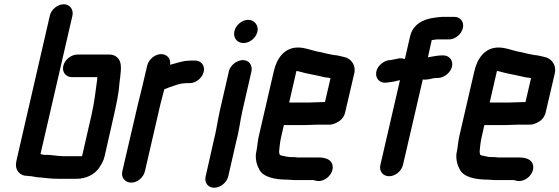

<svg xmlns="http://www.w3.org/2000/svg" viewBox="-20 -783 2625 901"><path d="M318 -421H437C436 -418 436 -414 436 -410C429 -357 423 -304 410 -246L365 -50H279C245 -50 220 -58 189 -56H188C183 -57 177 -59 170 -60L320 -710C326 -738 308 -763 279 -763C250 -763 220 -738 214 -710L61 -46C57 -29 54 -15 55 -6C55 17 75 42 104 42C106 42 109 42 113 43C133 43 149 50 170 50H172C195 53 225 56 254 56H340C385 56 424 35 445 5C455 -11 466 -27 471 -50L515 -244C527 -298 538 -348 541 -397C545 -430 552 -471 543 -494C538 -510 520 -527 495 -527H343C314 -527 284 -503 277 -474C270 -445 289 -421 318 -421Z M936 -446C943 -475 924 -499 895 -499H885C878 -499 871 -499 865 -498C836 -498 804 -485 778 -479C783 -506 765 -529 736 -529C708 -529 678 -505 671 -476L647 -374C641 -350 633 -319 627 -293L554 21C547 50 567 74 596 74C625 74 653 50 660 21L733 -295C738 -316 747 -347 751 -364C759 -367 763 -369 774 -373C796 -380 822 -392 847 -392C851 -393 856 -393 861 -393H871C900 -393 929 -417 936 -446Z M1054 -448 1012 -265C1001 -217 995 -168 983 -123L945 45C938 74 956 98 985 98C1014 98 1044 74 1051 45L1089 -121C1102 -168 1107 -217 1118 -265L1160 -448C1166 -476 1149 -501 1120 -501C1091 -501 1060 -476 1054 -448ZM1080 -637C1073 -606 1092 -581 1123 -581C1152 -581 1181 -605 1188 -634C1195 -663 1174 -690 1145 -690C1116 -690 1087 -666 1080 -637Z M1432 -302H1337L1371 -450C1374 -449 1376 -449 1378 -449C1393 -446 1412 -439 1427 -437C1454 -432 1479 -426 1506 -420L1523 -418C1526 -417 1528 -417 1531 -416L1505 -304H1494C1481 -304 1447 -302 1432 -302ZM1470 -198H1523C1536 -197 1551 -202 1568 -212C1585 -222 1596 -238 1600 -257L1643 -441C1650 -476 1630 -503 1604 -513C1592 -517 1574 -520 1562 -523L1545 -525L1530 -528C1511 -531 1490 -538 1470 -541C1440 -547 1413 -560 1378 -560C1316 -560 1279 -511 1265 -449L1194 -142C1188 -114 1187 -87 1181 -62C1178 -33 1186 -6 1197 13C1215 48 1269 60 1329 60C1339 60 1349 62 1360 62H1452C1453 62 1453 62 1454 63L1462 65C1505 76 1553 28 1539 -13C1532 -34 1508 -44 1476 -44H1377C1369 -45 1362 -46 1354 -46H1339C1333 -47 1328 -47 1325 -48L1311 -51C1302 -53 1298 -53 1294 -56L1292 -58C1292 -61 1289 -69 1290 -75C1292 -95 1294 -118 1300 -143L1312 -196H1407C1422 -196 1457 -198 1470 -198Z M1806 44C1835 44 1864 20 1871 -9L1964 -410C1970 -409 1976 -409 1983 -410L1993 -411C2001 -413 2017 -417 2027 -417H2034C2063 -417 2094 -441 2101 -470C2108 -499 2089 -523 2060 -523H2053C2039 -523 2013 -519 1999 -516L1989 -514H1988L2006 -595H2008C2016 -596 2024 -597 2029 -598H2087C2116 -598 2145 -622 2152 -651C2159 -680 2141 -704 2112 -704H2065C2045 -704 2037 -702 2019 -700C1964 -693 1917 -668 1904 -611L1880 -506C1871 -509 1861 -510 1851 -509C1842 -506 1825 -504 1813 -501H1807C1792 -499 1778 -492 1766 -481C1727 -444 1746 -391 1792 -395C1807 -397 1833 -400 1848 -405C1851 -405 1854 -406 1857 -407L1765 -9C1758 20 1777 44 1806 44Z M2373 -302H2278L2312 -450C2315 -449 2317 -449 2319 -449C2334 -446 2353 -439 2368 -437C2395 -432 2420 -426 2447 -420L2464 -418C2467 -417 2469 -417 2472 -416L2446 -304H2435C2422 -304 2388 -302 2373 -302ZM2411 -198H2464C2477 -197 2492 -202 2509 -212C2526 -222 2537 -238 2541 -257L2584 -441C2591 -476 2571 -503 2545 -513C2533 -517 2515 -520 2503 -523L2486 -525L2471 -528C2452 -531 2431 -538 2411 -541C2381 -547 2354 -560 2319 -560C2257 -560 2220 -511 2206 -449L2135 -142C2129 -114 2128 -87 2122 -62C2119 -33 2127 -6 2138 13C2156 48 2210 60 2270 60C2280 60 2290 62 2301 62H2393C2394 62 2394 62 2395 63L2403 65C2446 76 2494 28 2480 -13C2473 -34 2449 -44 2417 -44H2318C2310 -45 2303 -46 2295 -46H2280C2274 -47 2269 -47 2266 -48L2252 -51C2243 -53 2239 -53 2235 -56L2233 -58C2233 -61 2230 -69 2231 -75C2233 -95 2235 -118 2241 -143L2253 -196H2348C2363 -196 2398 -198 2411 -198Z"/></svg>

Font: Electronic
Style: HvIt
Weight: 900
Version: Version 1.011